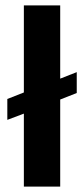

<svg xmlns="http://www.w3.org/2000/svg" viewBox="-20 -688 310 708"><path d="M202 0H68V-269L7 -246V-323L68 -347V-668H202V-398L263 -422V-345L202 -321Z"/></svg>

Font: Gantari
Style: Bold
Weight: 700
Designer: Anugrah Pasau
Foundry: Lafontype
Version: Version 1.000